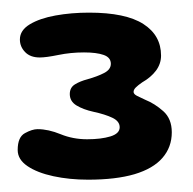

<svg xmlns="http://www.w3.org/2000/svg" viewBox="-20 -608 306 304"><path d="M119.5 -323.5Q90 -323.5 64.5 -329Q39 -334.5 23.5 -345Q8 -355.5 8 -370.5Q8 -391 19.5 -397.2Q31 -403.5 39.5 -403.5Q56.5 -403.5 76 -395.5Q95.5 -387.5 118 -387.5Q140 -387.5 154.8 -392Q169.5 -396.5 169.5 -406.5Q169.5 -416 158 -421.5Q146.5 -427 128 -431Q112 -434.5 101.2 -441Q90.5 -447.5 90.5 -459Q90.5 -469.5 98.8 -474.5Q107 -479.5 118.5 -482.5Q134.5 -487 145 -492.5Q155.5 -498 155.5 -507Q155.5 -517 144.2 -521Q133 -525 113 -525Q92 -525 72.5 -521Q53 -517 43 -517Q28 -517 19.8 -525.5Q11.5 -534 11.5 -545.5Q11.5 -560 27.2 -569.5Q43 -579 68 -583.5Q93 -588 121 -588Q179 -588 207 -570Q235 -552 235 -520Q235 -507 227 -496.2Q219 -485.5 205 -477.5Q198.5 -473 195 -469.5Q191.5 -466 191.5 -462.5Q191.5 -459 197 -456.2Q202.5 -453.5 210 -450Q225 -444 238.5 -432Q252 -420 252 -398.5Q252 -375 237.2 -358Q222.5 -341 193 -332.2Q163.5 -323.5 119.5 -323.5Z"/></svg>

Font: Gluten
Style: Bold
Weight: 700
Designer: Tyler Finck
Foundry: Etcetera Type Company
Version: Version 1.204